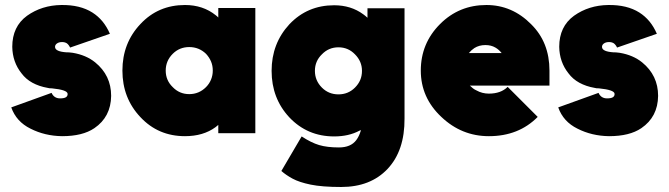

<svg xmlns="http://www.w3.org/2000/svg" viewBox="-20 -532 2674 767"><path d="M419 -397Q395 -453 349 -482Q300 -513 225 -512Q147 -511 88 -469Q29 -426 29 -345Q30 -284 66 -239Q83 -216 109.5 -201.5Q136 -187 170 -181Q173 -180 177.5 -179.5Q182 -179 188 -179Q248 -173 250 -158Q251 -149 244 -144Q237 -139 220 -139Q196 -139 186 -161L25 -103Q45 -46 102 -18Q159 11 228 12Q310 12 357 -20Q423 -65 424 -149Q424 -231 360 -283Q324 -312 271 -321Q269 -321 262.5 -322Q256 -323 245 -323Q202 -326 200 -343Q199 -352 207 -358Q215 -364 228 -364Q239 -364 247 -359Q255 -353 260 -342Z M852 -500V-462Q850 -464 847.5 -466.5Q845 -469 842 -471Q791 -512 719 -512Q612 -512 541 -436Q469 -360 469 -250Q469 -140 541 -64Q612 12 719 12Q792 12 841 -24Q844 -26 846.5 -28.5Q849 -31 852 -33V0H1000V-500ZM736 -344Q775 -344 803 -317Q816 -303 823 -286.5Q830 -270 830 -250Q830 -231 823 -214Q816 -197 803 -184Q775 -156 736 -156Q697 -156 670 -184Q642 -211 642 -250Q642 -289 670 -317Q697 -344 736 -344Z M1315 -511Q1208 -511 1136 -435Q1065 -358 1065 -249Q1065 -139 1136 -63Q1208 13 1315 13Q1373 13 1416 -10Q1417 -10 1418.5 -11Q1420 -12 1422 -13Q1421 -12 1421 -11Q1421 -10 1421 -9Q1418 1 1413.5 10.5Q1409 20 1403 28Q1381 57 1334 57Q1287 57 1255 47.5Q1223 38 1185 13L1104 151Q1122 167 1148.5 181.5Q1175 196 1221 205.5Q1267 215 1343 215Q1460 215 1528 143Q1597 70 1596 -59V-499H1448V-461Q1444 -465 1439.5 -468.5Q1435 -472 1431 -475Q1382 -511 1315 -511ZM1332 -343Q1371 -343 1398 -315Q1412 -301 1419 -284.5Q1426 -268 1426 -249Q1426 -229 1419 -212.5Q1412 -196 1398 -182Q1371 -155 1332 -155Q1293 -155 1266 -182Q1238 -210 1238 -249Q1238 -288 1266 -315Q1293 -343 1332 -343Z M2175 -190V-250Q2175 -363 2102 -435Q2026 -512 1923 -512Q1814 -512 1738 -436Q1661 -359 1661 -250Q1661 -142 1743 -65Q1824 12 1933 12Q2052 12 2128 -65L2008 -185Q1981 -158 1933 -158Q1906 -158 1883 -171Q1876 -174 1869.5 -179Q1863 -184 1857 -190ZM1919 -352Q1942 -352 1959 -342Q1973 -334 1984 -320H1853Q1863 -332 1875 -340Q1894 -352 1919 -352Z M2604 -397Q2580 -453 2534 -482Q2485 -513 2410 -512Q2332 -511 2273 -469Q2214 -426 2214 -345Q2215 -284 2251 -239Q2268 -216 2294.5 -201.5Q2321 -187 2355 -181Q2358 -180 2362.5 -179.5Q2367 -179 2373 -179Q2433 -173 2435 -158Q2436 -149 2429 -144Q2422 -139 2405 -139Q2381 -139 2371 -161L2210 -103Q2230 -46 2287 -18Q2344 11 2413 12Q2495 12 2542 -20Q2608 -65 2609 -149Q2609 -231 2545 -283Q2509 -312 2456 -321Q2454 -321 2447.5 -322Q2441 -323 2430 -323Q2387 -326 2385 -343Q2384 -352 2392 -358Q2400 -364 2413 -364Q2424 -364 2432 -359Q2440 -353 2445 -342Z"/></svg>

Font: Unageo
Style: Black
Weight: 900
Designer: Richard Sepsi
Foundry: Richard Sepsi
Version: Version 2.000